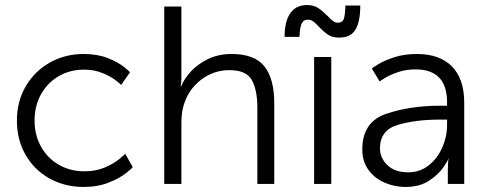

<svg xmlns="http://www.w3.org/2000/svg" viewBox="-20 -729 1935 761"><path d="M311 -515Q366 -515 406.5 -499Q447 -483 471 -464Q495 -445 495 -442L460 -392Q460 -394 439.5 -410Q419 -426 386 -439.5Q353 -453 313 -453Q258 -453 213.5 -427.5Q169 -402 143 -356Q117 -310 117 -251Q117 -193 143 -147Q169 -101 214 -75.5Q259 -50 314 -50Q360 -50 396 -65.5Q432 -81 454 -99.5Q476 -118 476 -120L506 -67Q506 -64 480.5 -43.5Q455 -23 411.5 -5.5Q368 12 311 12Q237 12 176.5 -21.5Q116 -55 81.5 -115Q47 -175 47 -251Q47 -327 82 -387Q117 -447 177.5 -481Q238 -515 311 -515Z M699 -703V-429Q699 -412 698 -401Q697 -390 696 -387H698Q709 -415 735.5 -444.5Q762 -474 803.5 -494.5Q845 -515 898 -515Q989 -515 1028 -466Q1067 -417 1067 -320V0H1000V-302Q1000 -373 978 -412Q956 -451 889 -451Q825 -451 774.5 -411Q724 -371 707 -308Q699 -281 699 -241V0H631V-703Z M1293 -503V0H1225V-503ZM1197 -709Q1223 -709 1240 -698Q1257 -687 1278 -666Q1291 -652 1300 -645.5Q1309 -639 1319 -639Q1338 -639 1343 -655Q1348 -671 1349 -707H1408Q1408 -645 1389.5 -612.5Q1371 -580 1324 -580Q1298 -580 1281 -591Q1264 -602 1244 -623Q1230 -638 1221 -644.5Q1212 -651 1200 -651Q1182 -651 1175 -634Q1168 -617 1167 -583H1108Q1108 -644 1130.5 -676.5Q1153 -709 1197 -709Z M1724 -310H1752V-323Q1752 -454 1627 -454Q1590 -454 1558.5 -443.5Q1527 -433 1506 -420Q1485 -407 1485 -406L1454 -457Q1454 -459 1478.5 -474Q1503 -489 1542.5 -502Q1582 -515 1632 -515Q1723 -515 1771.5 -465.5Q1820 -416 1820 -322V0H1755V-57Q1755 -73 1756 -85Q1757 -97 1758 -100H1756Q1760 -100 1739.5 -69Q1719 -38 1681 -13Q1643 12 1587 12Q1544 12 1504.5 -5Q1465 -22 1440.5 -55.5Q1416 -89 1416 -137Q1416 -246 1511 -278Q1606 -310 1724 -310ZM1598 -46Q1644 -46 1679 -73.5Q1714 -101 1733 -144.5Q1752 -188 1752 -233V-255H1724Q1627 -255 1556.5 -234Q1486 -213 1486 -141Q1486 -103 1515.5 -74.5Q1545 -46 1598 -46Z"/></svg>

Font: Museo Sans Light
Style: Regular
Weight: 300
Designer: Jos Buivenga
Foundry: Jos Buivenga & Rosetta Type Foundry (extension, remastering)
Version: Version 3.600;PS 1.000;hotconv 1.0.88;makeotf.lib2.5.647800;